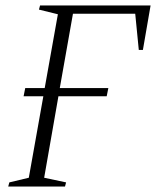

<svg xmlns="http://www.w3.org/2000/svg" viewBox="-20 -680 591 700"><path d="M10 0 14 -15 85 -32 138 -329H66L72 -359H143L191 -628L122 -645L126 -660H529L501 -498H486L473 -630H246L198 -359H375L369 -329H193L141 -32L221 -15L217 0Z"/></svg>

Font: Spectral SC ExtraLight
Style: Italic
Weight: 275
Italic angle: -10°
Designer: Jean-Baptiste Levee
Foundry: Production Type
Version: Version 2.001